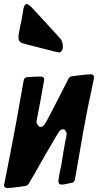

<svg xmlns="http://www.w3.org/2000/svg" viewBox="-37 -935 492 956"><path d="M77 -719Q55 -725 55 -749Q55 -761 60 -786Q62 -797 64.5 -808.5Q67 -820 69 -828L79 -887Q80 -898 86 -909Q90 -915 95 -915Q104 -915 120 -899Q156 -860 192 -821Q228 -782 264 -742Q269 -737 272.5 -726Q276 -715 276 -705Q276 -690 270.5 -682Q265 -674 259 -674Q253 -674 229 -680Q205 -686 174 -694Q143 -702 115.5 -709Q88 -716 77 -719ZM271 -291 267 -288Q262 -286 259.5 -282.5Q257 -279 256 -277Q245 -261 236 -245Q227 -229 217 -212Q188 -164 161 -115.5Q134 -67 105 -19Q100 -11 91 -9Q71 -7 45 -3Q19 1 -1 1Q-17 1 -17 -14Q-17 -18 -15 -22Q0 -97 14.5 -172Q29 -247 43 -322Q53 -376 62 -428.5Q71 -481 81 -535Q84 -549 98 -551Q115 -552 131.5 -553Q148 -554 165 -554Q183 -554 183 -539Q183 -537 182.5 -535.5Q182 -534 182 -532Q174 -485 165.5 -439.5Q157 -394 148 -348Q147 -345 147 -342.5Q147 -340 146 -338Q146 -335 145.5 -332Q145 -329 145 -326Q145 -322 151 -312.5Q157 -303 165 -303Q168 -303 172.5 -304.5Q177 -306 181 -311Q185 -314 187 -319Q190 -323 191.5 -326Q193 -329 194 -330Q223 -384 250 -437.5Q277 -491 305 -545Q310 -553 319 -555Q340 -557 367.5 -561Q395 -565 415 -565Q431 -565 431 -551Q431 -548 430.5 -545.5Q430 -543 430 -541Q420 -492 409.5 -443.5Q399 -395 390 -346Q375 -269 362.5 -193Q350 -117 336 -40Q333 -27 321 -25Q314 -23 307 -22Q300 -21 293 -19Q281 -16 269 -16Q254 -16 254 -31Q254 -42 259 -69Q261 -80 263.5 -91.5Q266 -103 268 -111Q273 -144 278.5 -177Q284 -210 290 -242L293 -254Q295 -264 295 -270Q295 -275 290 -283Q285 -291 277 -291Z"/></svg>

Font: Bangerz
Style: Regular
Weight: 400
Designer: vernon adams
Foundry: Vernon Adams
Version: Version 2.10;February 7, 2025;FontCreator 13.0.0.2683 64-bit